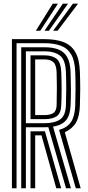

<svg xmlns="http://www.w3.org/2000/svg" viewBox="-20 -1010 474 1030"><path d="M43.9 0V-800H218.6Q279.3 -800 320.8 -784.2Q362.2 -768.4 384.2 -730.2Q406.3 -692 408.6 -624.8Q410.4 -574.3 410.4 -531.7Q410.3 -489.1 408.6 -443Q406.5 -385.1 387.4 -352.2Q368.4 -319.2 327.6 -300.5L412.9 0H386.7L296.9 -313.1Q341.1 -325.6 361.3 -356Q381.5 -386.4 383.6 -443.8Q385.2 -488.1 385.3 -531.3Q385.5 -574.4 383.6 -624Q381.6 -684 362 -717.6Q342.4 -751.2 306.3 -764.7Q270.3 -778.3 218.6 -778.3H68.8V0ZM143.7 0V-305.6H190.2Q198.2 -305.6 205.9 -305.7Q213.6 -305.7 221 -305.7L308.1 0H281.9L202.6 -283.9Q199.9 -283.9 197 -283.9Q194 -283.9 191.2 -283.9H168.7V0ZM93.8 0V-756.5H218.6Q262 -756.5 292.6 -745Q323.1 -733.5 340 -704.5Q356.8 -675.4 358.7 -623.1Q360.3 -576.3 360.5 -532.5Q360.7 -488.8 358.7 -444.7Q356.5 -391.8 334.6 -365.2Q312.7 -338.6 264.5 -330.5L360.5 0H334.3L239.1 -328Q234.6 -327.7 229.4 -327.5Q224.2 -327.4 218.4 -327.4H118.8V0ZM118.8 -349.1H218.4Q272.1 -349.1 301.8 -368.8Q331.5 -388.5 333.7 -445.5Q335.3 -489.9 335.4 -532.2Q335.5 -574.6 333.7 -622.3Q331.3 -689 301.5 -711.9Q271.8 -734.8 218.6 -734.8H118.8ZM143.7 -370.8V-713.1H218.6Q260.6 -713.1 283.7 -694.3Q306.8 -675.6 308.7 -621.5Q310.5 -576.7 310.5 -534.2Q310.6 -491.7 308.7 -446.3Q307.1 -401.7 284.1 -386.3Q261 -370.8 218.4 -370.8ZM168.7 -392.6H218.4Q250 -392.6 266.5 -403.8Q283 -415.1 283.8 -447.2Q285.2 -499 285.1 -539.8Q285 -580.7 283.8 -620.6Q282.7 -660.5 267 -675.9Q251.2 -691.3 218.6 -691.3H168.7ZM172.2 -845 263.1 -990.3H290.9L196.1 -845ZM265 -845 371 -990.3H398.7L288.9 -845ZM218.6 -845 317 -990.3H344.8L242.4 -845Z"/></svg>

Font: Big Shoulders Inline Display SC Thin
Style: Regular
Weight: 100
Designer: Patric King
Foundry: XO Type Co
Version: Version 2.002